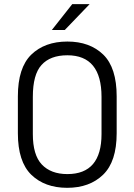

<svg xmlns="http://www.w3.org/2000/svg" viewBox="-20 -900 649 928"><path d="M130.9 -55.7Q66.4 -119.1 66.4 -255.9V-434.6Q66.4 -572.3 130.9 -635.7Q196.3 -699.2 305.7 -699.2Q414.1 -699.2 479.5 -635.7Q543.9 -572.3 543.9 -434.6V-255.9Q543.9 -119.1 478.5 -55.7Q413.1 7.8 304.7 7.8Q196.3 7.8 130.9 -55.7ZM470.7 -252V-431.6Q470.7 -632.8 305.7 -632.8Q222.7 -632.8 180.7 -585.9Q138.7 -540 138.7 -431.6V-252Q138.7 -151.4 181.6 -105.5Q225.6 -58.6 305.7 -58.6Q470.7 -58.6 470.7 -252ZM329.1 -879.9H413.1L293 -754.9H230.5Z"/></svg>

Font: Altinn-DIN
Style: Regular
Weight: 400
Designer: Charles Nix
Foundry: Altinn
Version: Version 2.00